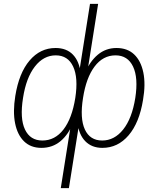

<svg xmlns="http://www.w3.org/2000/svg" viewBox="-20 -756 818 992"><path d="M294 216 348 -124H359Q334 -61 292.5 -26.5Q251 8 194 8Q139 8 104.5 -25.5Q70 -59 58 -119Q46 -179 59 -260Q78 -379 133 -443.5Q188 -508 267 -508Q324 -508 357 -473.5Q390 -439 397 -376H388L445 -736H487L430 -376H418Q444 -439 485.5 -473.5Q527 -508 582 -508Q638 -508 673 -475Q708 -442 720.5 -381.5Q733 -321 719 -240Q700 -122 644.5 -57Q589 8 509 8Q454 8 420.5 -26.5Q387 -61 380 -124H390L336 216ZM199 -30Q264 -30 308 -87Q352 -144 369 -250Q385 -354 358 -412Q331 -470 268 -470Q205 -470 160 -412Q115 -354 99 -250Q82 -144 109 -87Q136 -30 199 -30ZM508 -30Q571 -30 616.5 -87Q662 -144 679 -250Q695 -354 667.5 -412Q640 -470 577 -470Q512 -470 468.5 -412Q425 -354 409 -250Q392 -144 418.5 -87Q445 -30 508 -30Z"/></svg>

Font: Mulish ExtraLight
Style: Italic
Weight: 200
Italic angle: -9°
Designer: Vernon Adams
Foundry: Vernon Adams
Version: Version 3.603